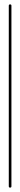

<svg xmlns="http://www.w3.org/2000/svg" viewBox="-20 -854 92 874"><path d="M26 0Q20 0 20 -6V-828Q20 -834 26 -834Q32 -834 32 -828V-6Q32 0 26 0Z"/></svg>

Font: Moirai One
Style: Regular
Weight: 400
Designer: Jiyeon Park
Foundry: JAMO
Version: Version 1.000; ttfautohint (v1.8.4.7-5d5b);gftools[0.9.29]